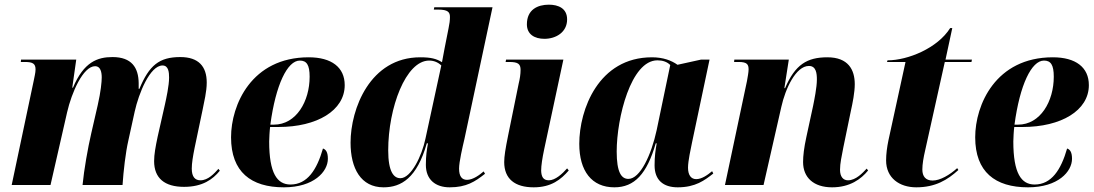

<svg xmlns="http://www.w3.org/2000/svg" viewBox="-20 -791 4676 821"><path d="M767 8C846 8 890 -24 920 -61L914 -69C896 -49 870 -20 837 -20C814 -20 800 -35 800 -70C800 -93 805 -123 812 -158L846 -320C853 -356 864 -399 864 -438C864 -507 829 -547 751 -547C661 -547 618 -512 576 -411H573C573 -416 573 -428 573 -436C572 -502 543 -547 461 -547C397 -547 338 -526 292 -416H289L306 -536H70L69 -526H87C121 -526 132 -518 132 -494C132 -480 127 -461 124 -445L30 0H196L267 -311C286 -394 335 -508 387 -508C410 -508 415 -482 415 -460C415 -441 411 -399 398 -342L370 -220C356 -160 339 -64 333 0H504C508 -60 517 -139 529 -191L556 -314C573 -391 621 -511 675 -511C701 -511 703 -481 703 -459C703 -425 691 -370 685 -343L654 -206C645 -163 639 -131 639 -102C639 -29 684 8 767 8Z M1194 10C1322 10 1382 -57 1382 -112C1382 -141 1373 -152 1361 -156C1335 -65 1294 -2 1222 -2C1165 -2 1131 -50 1131 -186C1131 -197 1133 -235 1135 -248H1171C1335 -248 1454 -318 1454 -427C1454 -503 1398 -546 1300 -546C1055 -546 968 -342 968 -204C968 -56 1053 10 1194 10ZM1151 -258H1136C1159 -429 1209 -532 1262 -532C1291 -532 1304 -514 1304 -463C1304 -358 1247 -258 1151 -258Z M1620 10C1696 10 1763 -30 1805 -178H1810C1805 -149 1801 -127 1801 -86C1801 -23 1842 10 1903 10C1974 10 2011 -14 2054 -48L2048 -58C2032 -44 2003 -22 1977 -22C1955 -22 1943 -37 1943 -70C1943 -99 1958 -163 1966 -197L2086 -760H1837L1835 -750H1853C1897 -750 1904 -738 1904 -718C1904 -705 1902 -688 1898 -670L1881 -584C1879 -572 1873 -542 1870 -525C1846 -540 1822 -546 1777 -546C1562 -546 1479 -325 1479 -181C1479 -71 1523 10 1620 10ZM1692 -29C1664 -29 1640 -56 1640 -148C1640 -330 1715 -532 1815 -532C1836 -532 1854 -524 1867 -511L1799 -197C1784 -125 1738 -29 1692 -29Z M2308 -625C2357 -625 2405 -653 2405 -708C2405 -755 2368 -771 2327 -771C2279 -771 2233 -750 2233 -687C2233 -644 2266 -625 2308 -625ZM2262 10C2338 10 2379 -24 2412 -62L2405 -71C2384 -47 2354 -20 2327 -20C2303 -20 2295 -35 2294 -61C2294 -83 2299 -115 2307 -153L2389 -536H2144L2142 -526H2158C2196 -526 2206 -517 2206 -492C2206 -474 2203 -454 2198 -434L2153 -213C2141 -154 2136 -122 2136 -98C2136 -26 2182 10 2262 10Z M2607 10C2693 10 2746 -47 2784 -178H2788C2783 -149 2779 -123 2779 -84C2779 -21 2816 10 2878 10C2954 10 2993 -20 3030 -49L3025 -59C3006 -43 2981 -25 2957 -25C2936 -25 2922 -41 2922 -74C2922 -103 2934 -156 2939 -181L3014 -536H2977L2877 -514C2852 -532 2816 -546 2768 -546C2539 -546 2457 -322 2457 -176C2457 -60 2510 10 2607 10ZM2667 -26C2637 -26 2617 -54 2617 -143C2617 -287 2678 -533 2791 -533C2813 -533 2832 -527 2846 -513L2788 -235C2765 -128 2717 -26 2667 -26Z M3538 10C3614 10 3662 -25 3692 -62L3686 -70C3669 -52 3640 -20 3606 -20C3585 -20 3572 -36 3572 -65C3572 -93 3579 -123 3586 -160L3618 -315C3626 -351 3635 -396 3635 -431C3635 -493 3607 -546 3518 -546C3431 -546 3380 -515 3337 -414H3334L3353 -536H3120L3119 -526H3139C3175 -526 3181 -515 3181 -494C3181 -482 3177 -461 3174 -444L3080 0H3245L3321 -334C3338 -411 3383 -509 3439 -509C3470 -509 3473 -477 3473 -451C3473 -417 3462 -364 3457 -339L3428 -205C3418 -159 3414 -125 3414 -98C3414 -32 3459 10 3538 10Z M3898 10C3980 10 4032 -22 4078 -64L4073 -72C4041 -43 4000 -19 3968 -19C3938 -19 3924 -37 3924 -66C3924 -89 3929 -118 3936 -148L4020 -526H4134L4136 -536H4023L4052 -671H4043C3989 -585 3862 -533 3775 -533L3773 -526H3852L3779 -191C3773 -162 3769 -132 3769 -105C3769 -30 3826 10 3898 10Z M4376 10C4504 10 4564 -57 4564 -112C4564 -141 4555 -152 4543 -156C4517 -65 4476 -2 4404 -2C4347 -2 4313 -50 4313 -186C4313 -197 4315 -235 4317 -248H4353C4517 -248 4636 -318 4636 -427C4636 -503 4580 -546 4482 -546C4237 -546 4150 -342 4150 -204C4150 -56 4235 10 4376 10ZM4333 -258H4318C4341 -429 4391 -532 4444 -532C4473 -532 4486 -514 4486 -463C4486 -358 4429 -258 4333 -258Z"/></svg>

Font: Noto Serif Display SemiCondensed ExtraBold
Style: Italic
Weight: 800
Width: 4
Italic angle: -12°
Designer: Monotype Design Team
Foundry: Monotype Imaging Inc.
Version: Version 2.009